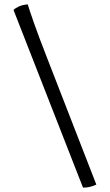

<svg xmlns="http://www.w3.org/2000/svg" viewBox="-20 -769 503 879"><path d="M360 90 42 -723Q47 -730 64.5 -738.5Q82 -747 107 -749Q115 -722 136.5 -661Q158 -600 192 -513L421 76Q414 80 397 85Q380 90 360 90Z"/></svg>

Font: Texturina
Style: Regular
Weight: 400
Designer: Guillermo Torres Carreño
Foundry: Omnibus-Type
Version: Version 1.002; ttfautohint (v1.8.3)